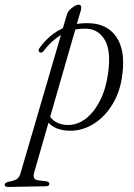

<svg xmlns="http://www.w3.org/2000/svg" viewBox="-124 -538 558 802"><path d="M59 -326Q50 -314.5 41.5 -319.5Q32 -326.5 43 -340Q83 -394.5 138.5 -420L155.5 -477.5Q159.5 -492.5 176.8 -505.5Q194 -518.5 204 -518.5Q220 -518.5 213.5 -494L197 -438Q222.5 -442 250 -441Q324 -438.5 361.8 -384Q399.5 -329.5 387.5 -230.5Q379.5 -158.5 347 -104.2Q314.5 -50 267 -20.5Q219.5 9 167 8Q108.5 7 78.5 -25.5L18.5 183.5Q10.5 211.5 34.5 215L70 219.5Q82 221.5 82 229.5Q82 240 68 240L-88 243Q-104.5 243.5 -104.5 233.5Q-104.5 226 -89.5 221.5Q-64 217 -53.5 209.8Q-43 202.5 -38.5 186.5L130.5 -391.5Q90.5 -368 59 -326ZM158.5 -16Q197.5 -15 232.8 -41.2Q268 -67.5 293.2 -116.5Q318.5 -165.5 327.5 -232.5Q340.5 -326 313.8 -371Q287 -416 239 -418Q214 -419 190.5 -414.5L85.5 -50Q110 -17 158.5 -16Z"/></svg>

Font: Fraunces 144pt Soft Light
Style: Italic
Weight: 300
Italic angle: -16°
Version: Version 1.000;[b76b70a41]